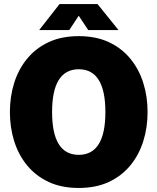

<svg xmlns="http://www.w3.org/2000/svg" viewBox="-20 -919 780 951"><path d="M370 12Q285 12 221.5 -17.5Q158 -47 115 -99Q72 -151 50.5 -219Q29 -287 29 -364Q29 -441 50.5 -509Q72 -577 115 -629Q158 -681 221.5 -710.5Q285 -740 370 -740Q455 -740 518.5 -710.5Q582 -681 625 -629Q668 -577 689.5 -509Q711 -441 711 -364Q711 -287 689.5 -219Q668 -151 625 -99Q582 -47 518.5 -17.5Q455 12 370 12ZM370 -152Q403 -152 428 -165.5Q453 -179 469.5 -206Q486 -233 494 -272.5Q502 -312 502 -364Q502 -416 494 -455.5Q486 -495 469.5 -522Q453 -549 428 -562.5Q403 -576 370 -576Q337 -576 312 -562.5Q287 -549 270.5 -522Q254 -495 246 -455.5Q238 -416 238 -364Q238 -312 246 -272.5Q254 -233 270.5 -206Q287 -179 312 -165.5Q337 -152 370 -152ZM174 -770 275 -899H463L567 -770H417L370 -841L323 -770Z"/></svg>

Font: Murecho Thin Black
Style: Regular
Weight: 900
Version: Version 1.010